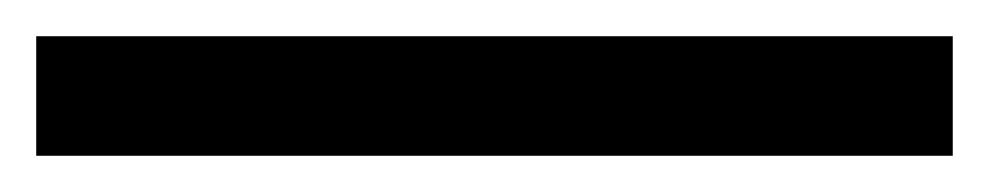

<svg xmlns="http://www.w3.org/2000/svg" viewBox="-23 -846 546 106"><path d="M503 -760H-3V-826H503Z"/></svg>

Font: Noto IKEA Latin
Style: Regular
Weight: 400
Designer: Monotype Design Team
Foundry: Monotype Imaging Inc.
Version: Version 1.0